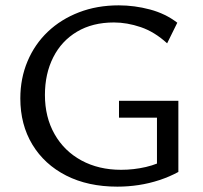

<svg xmlns="http://www.w3.org/2000/svg" viewBox="-20 -688 761 718"><path d="M419 10Q309 10 227.5 -31.5Q146 -73 101 -147.5Q56 -222 56 -320Q56 -395 83 -459Q110 -523 159 -569.5Q208 -616 275.5 -642Q343 -668 424 -668Q483 -668 541 -652.5Q599 -637 643 -603L605 -526Q558 -569 506.5 -586.5Q455 -604 406 -604Q326 -604 268 -569.5Q210 -535 179 -473.5Q148 -412 148 -333Q148 -250 184 -186.5Q220 -123 284.5 -88Q349 -53 433 -53Q480 -53 525.5 -63.5Q571 -74 610 -97L567 -45V-248H425V-311H647V-45Q614 -27 576 -14.5Q538 -2 498.5 4Q459 10 419 10Z"/></svg>

Font: Ysabeau Office Medium
Style: Regular
Weight: 500
Designer: Christian Thalmann (Catharsis Fonts)
Version: Version 2.001;gftools[0.9.30]; featfreeze: tnum,lnum,ss02